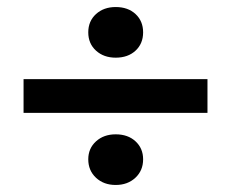

<svg xmlns="http://www.w3.org/2000/svg" viewBox="-20 -535 657 546"><path d="M231 -443Q231 -475 253 -495Q275 -515 309 -515Q344 -515 365.5 -495Q387 -475 387 -443Q387 -411 365.5 -391Q344 -371 309 -371Q275 -371 253 -391Q231 -411 231 -443ZM47 -310H570V-214H47ZM231 -82Q231 -113 253 -133Q275 -153 309 -153Q344 -153 365.5 -133Q387 -113 387 -82Q387 -50 365 -29.5Q343 -9 309 -9Q275 -9 253 -29.5Q231 -50 231 -82Z"/></svg>

Font: Sarabun
Style: Bold
Weight: 700
Designer: Suppakit Chalermlarp | Katatrad Co.,Ltd.
Foundry: Cadson Demak Co.,Ltd.
Version: Version 1.000; ttfautohint (v1.6)